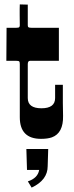

<svg xmlns="http://www.w3.org/2000/svg" viewBox="-20 -626 337 871"><path d="M69.8 -511.2 69.3 -559.6V-585Q69.3 -597.7 69.8 -606L106 -605V-511.2Q106 -504.4 109.4 -502.2Q112.8 -500 122.1 -500H247.1V-350.1H116.2Q106 -350.1 106 -335V-181.2Q106 -134.8 168 -134.8Q230 -134.8 230 -181.2V-241.2H265.1V-159.2L266.1 -100.1Q267.6 -22 215.3 -2.9Q195.8 3.9 166 3.9Q69.8 3.9 69.8 -94.2V-335Q69.8 -344.7 67.1 -347.4Q64.5 -350.1 54.2 -350.1H8.8L9.8 -500H54.2Q65.4 -500 67.6 -503.2Q69.8 -506.3 69.8 -511.2ZM198.7 49.8 196.3 127.9Q196.3 190.9 123.5 225.1L106.4 196.8Q151.4 182.1 157.7 145H102.5L99.6 49.8Z"/></svg>

Font: Smokum
Style: Regular
Weight: 400
Designer: Astigmatic (AOETI)
Foundry: Astigmatic (AOETI)
Version: Version 1.001